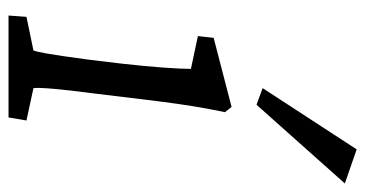

<svg xmlns="http://www.w3.org/2000/svg" viewBox="-218 -618 836 439"><g transform="rotate(90 199.5 -398.0)"><path d="M15 0H248L255 -41L181 -57C179 -69 183 -119 193 -194L211 -342C219 -405 226 -447 236 -495L224 -510L66 -469L62 -433L137 -417C137 -390 133 -328 125 -259L116 -184C103 -86 98 -65 95 -57L18 -41ZM181 -581 219 -567 399 -769 321 -796Z"/></g></svg>

Font: TPK Tissa Web
Style: Italic
Weight: 400
Italic angle: -7°
Designer: Jacques Le Bailly, Suppakit Chalermlarp | Katatrad Co.,Ltd.
Foundry: Jacques Le Bailly, Cadson Demak Co.,Ltd.
Version: Version 5.000;Glyphs 3.1.2 (3151)